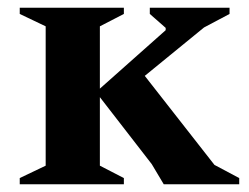

<svg xmlns="http://www.w3.org/2000/svg" viewBox="-20 -476 643 496"><path d="M403 0 372 -52 238 -225V-48L300 -16V0H31V-16L98 -48V-408L31 -440V-456H300V-440L238 -408V-247L408 -398V-404L367 -440V-456H573V-440L507 -405L354 -280L534 -50L598 -16V0Z"/></svg>

Font: Spectral
Style: Bold
Weight: 700
Designer: Jean-Baptiste Levee
Foundry: Production Type
Version: Version 2.001